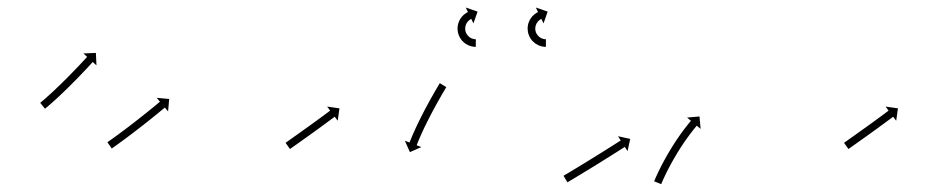

<svg xmlns="http://www.w3.org/2000/svg" viewBox="-20 -475 2494 504"><path d="M86.9 -206.2C86.5 -205.9 86 -205.5 85.5 -205.1L98.1 -189.6C98.6 -190 99.1 -190.4 99.6 -190.8L99.6 -190.8L99.6 -190.8C101 -192 102.4 -193.1 103.8 -194.3L103.9 -194.3L103.9 -194.3C106 -196.2 108.2 -198 110.4 -199.9L110.4 -199.9L110.4 -199.9C113.2 -202.3 116 -204.8 118.7 -207.3L118.8 -207.3L118.8 -207.3C122.1 -210.2 125.3 -213.2 128.6 -216.2L128.6 -216.2L128.6 -216.2C132.2 -219.6 135.8 -222.9 139.4 -226.3L139.4 -226.3L139.4 -226.3C143.2 -230 147 -233.6 150.8 -237.3L150.9 -237.3L150.9 -237.3C154.8 -241.1 158.7 -244.9 162.6 -248.8L162.6 -248.8L162.6 -248.8C166.4 -252.6 170.3 -256.5 174.1 -260.4L174.2 -260.4L174.2 -260.4C177.9 -264.2 181.6 -267.9 185.3 -271.7L185.3 -271.7L185.3 -271.7C188.7 -275.3 192.2 -278.9 195.6 -282.4L195.6 -282.4L195.6 -282.5C198.7 -285.7 201.7 -288.9 204.8 -292.1L204.8 -292.1L204.8 -292.1C207.3 -294.8 209.9 -297.6 212.5 -300.3L212.5 -300.3L212.5 -300.3C214.4 -302.5 216.4 -304.6 218.4 -306.7L218.4 -306.7L218.4 -306.7C219.6 -308.1 220.9 -309.4 222.1 -310.8C222.6 -311.3 223 -311.8 223.5 -312.3L233.2 -303.4L231.7 -336.1L199 -334.7L208.7 -325.8C208.3 -325.3 207.8 -324.8 207.4 -324.3C206.2 -323 204.9 -321.6 203.7 -320.3L203.7 -320.3L203.7 -320.3C201.7 -318.2 199.8 -316 197.8 -313.9L197.8 -314L197.8 -314C195.3 -311.2 192.8 -308.5 190.2 -305.8L190.2 -305.8L190.2 -305.8C187.2 -302.6 184.2 -299.4 181.1 -296.2L181.1 -296.3L181.1 -296.3C177.8 -292.7 174.3 -289.2 170.9 -285.7L170.9 -285.7L170.9 -285.7C167.3 -281.9 163.6 -278.2 159.9 -274.4L159.9 -274.4L160 -274.4C156.1 -270.6 152.3 -266.8 148.5 -263L148.5 -263L148.5 -263C144.7 -259.2 140.8 -255.4 136.9 -251.6L136.9 -251.6L136.9 -251.7C133.2 -248 129.4 -244.4 125.6 -240.8L125.7 -240.8L125.7 -240.8C122.1 -237.5 118.6 -234.2 115 -230.9L115 -230.9L115 -230.9C111.8 -228 108.6 -225.1 105.4 -222.2L105.4 -222.2L105.4 -222.2C102.7 -219.8 100 -217.4 97.3 -215L97.3 -215L97.3 -215C95.2 -213.2 93.1 -211.4 91 -209.6L91 -209.6L91 -209.6C89.6 -208.5 88.3 -207.4 86.9 -206.2L86.9 -206.2Z M263.5 -102.7C262.9 -102.4 262.4 -102 261.9 -101.6L273.3 -85.2C273.8 -85.6 274.4 -86 274.9 -86.3L274.9 -86.3L274.9 -86.3C276.4 -87.4 277.9 -88.5 279.5 -89.5L279.5 -89.5L279.5 -89.5C281.8 -91.2 284.2 -92.9 286.5 -94.5L286.5 -94.6L286.5 -94.6C289.6 -96.7 292.6 -98.9 295.6 -101.1L295.6 -101.1L295.6 -101.1C299.2 -103.8 302.8 -106.4 306.4 -109L306.4 -109L306.4 -109C310.4 -112 314.3 -114.9 318.3 -117.9L318.3 -117.9L318.3 -117.9C322.5 -121.1 326.8 -124.3 331 -127.5L331 -127.5L331 -127.5C335.4 -130.8 339.7 -134.2 344 -137.5L344 -137.5L344 -137.5C348.4 -140.9 352.7 -144.2 357 -147.6L357 -147.6L357 -147.6C361.2 -150.9 365.3 -154.2 369.5 -157.5L369.5 -157.5L369.5 -157.5C373.4 -160.6 377.3 -163.7 381.1 -166.8L381.1 -166.8L381.1 -166.8C384.6 -169.6 388 -172.4 391.5 -175.2L391.5 -175.2L391.5 -175.2C394.4 -177.6 397.3 -179.9 400.2 -182.3L400.2 -182.3L400.2 -182.3C402.4 -184.2 404.7 -186 406.9 -187.9L406.9 -187.9L406.9 -187.9C408.3 -189.1 409.8 -190.3 411.2 -191.4C411.7 -191.9 412.2 -192.3 412.7 -192.7L421.2 -182.6L424.1 -215.2L391.4 -218.2L399.9 -208.1C399.4 -207.6 398.9 -207.2 398.4 -206.8C397 -205.6 395.5 -204.4 394.1 -203.3L394.1 -203.3L394.1 -203.3C391.9 -201.4 389.7 -199.6 387.5 -197.8L387.5 -197.8L387.5 -197.8C384.6 -195.4 381.7 -193 378.9 -190.7L378.9 -190.7L378.9 -190.7C375.4 -187.9 372 -185.1 368.6 -182.4L368.6 -182.4L368.6 -182.4C364.7 -179.3 360.9 -176.2 357 -173.1L357.1 -173.2L357.1 -173.2C352.9 -169.9 348.8 -166.6 344.6 -163.4L344.7 -163.4L344.7 -163.4C340.4 -160 336.1 -156.7 331.8 -153.3L331.8 -153.3L331.8 -153.4C327.5 -150 323.2 -146.7 318.9 -143.4L318.9 -143.4L318.9 -143.4C314.7 -140.2 310.5 -137.1 306.3 -133.9L306.3 -133.9L306.3 -133.9C302.4 -131 298.4 -128 294.5 -125.1L294.5 -125.1L294.5 -125.1C291 -122.5 287.4 -119.9 283.9 -117.3L283.9 -117.3L283.9 -117.3C280.9 -115.1 277.9 -113 274.9 -110.8L274.9 -110.8L274.9 -110.8C272.6 -109.2 270.2 -107.5 267.9 -105.9L267.9 -105.9L267.9 -105.9C266.4 -104.8 265 -103.8 263.5 -102.7L263.5 -102.7Z M731 -101.1C730.5 -100.7 730.1 -100.4 729.6 -100.1L741.2 -83.8C741.7 -84.1 742.1 -84.4 742.5 -84.8C743.8 -85.6 745 -86.5 746.3 -87.4C748.2 -88.8 750.2 -90.2 752.1 -91.6C754.7 -93.4 757.2 -95.2 759.7 -96.9C762.7 -99.1 765.7 -101.2 768.6 -103.3C772 -105.7 775.3 -108 778.6 -110.4C782.2 -112.9 785.7 -115.5 789.3 -118C792.9 -120.6 796.6 -123.2 800.3 -125.9C803.9 -128.5 807.6 -131.1 811.2 -133.8L811.2 -133.8L811.2 -133.8C814.7 -136.3 818.3 -138.9 821.8 -141.4L821.8 -141.5L821.8 -141.5C825.1 -143.9 828.4 -146.3 831.6 -148.7L831.7 -148.7L831.7 -148.7C834.6 -150.8 837.5 -153 840.5 -155.2L840.5 -155.2L840.5 -155.2C843 -157 845.4 -158.8 847.9 -160.7C849.8 -162.1 851.7 -163.5 853.6 -164.9C854.8 -165.8 856.1 -166.8 857.3 -167.7C857.7 -168 858.2 -168.3 858.6 -168.6L866.5 -158.1L871.1 -190.6L838.7 -195.2L846.6 -184.6C846.2 -184.3 845.7 -184 845.3 -183.7C844.1 -182.8 842.9 -181.9 841.7 -180.9C839.8 -179.5 837.9 -178.1 836 -176.7C833.5 -174.9 831.1 -173.1 828.6 -171.2L828.6 -171.2L828.6 -171.2C825.7 -169.1 822.7 -166.9 819.8 -164.8L819.8 -164.8L819.8 -164.8C816.6 -162.4 813.3 -160 810 -157.6L810 -157.6L810 -157.6C806.5 -155.1 803 -152.5 799.5 -150L799.5 -150L799.5 -150C795.9 -147.4 792.2 -144.7 788.6 -142.1C784.9 -139.5 781.3 -136.9 777.6 -134.3C774.1 -131.7 770.6 -129.2 767 -126.7C763.7 -124.3 760.4 -122 757.1 -119.6C754.1 -117.5 751.1 -115.4 748.1 -113.3C745.6 -111.5 743.1 -109.7 740.6 -107.9C738.6 -106.5 736.7 -105.1 734.7 -103.7C733.5 -102.8 732.2 -102 731 -101.1Z M1150.6 -244.8C1151 -245.3 1151.3 -245.8 1151.6 -246.3L1134.5 -256.7C1134.2 -256.2 1133.9 -255.7 1133.5 -255.1L1133.5 -255.1L1133.5 -255.1C1132.6 -253.5 1131.6 -252 1130.7 -250.4L1130.7 -250.4L1130.7 -250.4C1129.2 -247.9 1127.7 -245.4 1126.3 -242.9L1126.3 -242.9L1126.3 -242.9C1124.4 -239.7 1122.5 -236.4 1120.6 -233.2L1120.6 -233.2L1120.6 -233.2C1118.4 -229.3 1116.2 -225.5 1114.1 -221.6L1114 -221.6L1114 -221.6C1111.6 -217.3 1109.2 -213 1106.8 -208.7L1106.8 -208.7L1106.8 -208.6C1104.3 -204 1101.8 -199.4 1099.3 -194.7L1099.3 -194.7L1099.2 -194.7C1096.7 -189.9 1094.2 -185.1 1091.6 -180.2L1091.6 -180.2L1091.6 -180.2C1089.1 -175.3 1086.6 -170.5 1084.2 -165.6C1084.2 -165.6 1084.2 -165.6 1084.2 -165.6C1084.2 -165.6 1084.2 -165.6 1084.2 -165.6C1081.8 -160.9 1079.5 -156.2 1077.2 -151.4C1077.2 -151.4 1077.2 -151.4 1077.2 -151.4C1077.2 -151.4 1077.2 -151.4 1077.2 -151.4C1075.1 -147 1073 -142.5 1070.9 -138.1C1070.9 -138.1 1070.9 -138.1 1070.9 -138C1070.9 -138 1070.9 -138 1070.9 -138C1069.1 -134 1067.2 -130 1065.5 -126C1065.5 -126 1065.5 -126 1065.5 -126C1065.5 -126 1065.4 -126 1065.4 -126C1064 -122.6 1062.5 -119.2 1061.1 -115.8C1061.1 -115.8 1061 -115.8 1061 -115.7C1061 -115.7 1061 -115.7 1061 -115.7C1059.9 -113.1 1058.9 -110.5 1057.8 -107.8C1057.8 -107.8 1057.8 -107.8 1057.8 -107.8C1057.8 -107.8 1057.8 -107.8 1057.8 -107.8C1057.1 -106.1 1056.4 -104.4 1055.7 -102.7L1055.7 -102.7L1055.7 -102.7C1055.5 -102.1 1055.3 -101.5 1055 -100.9L1042.8 -105.6L1056 -75.7L1086 -88.9L1073.7 -93.7C1073.9 -94.2 1074.1 -94.8 1074.4 -95.4L1074.4 -95.4L1074.4 -95.4C1075 -97 1075.7 -98.7 1076.3 -100.4C1076.3 -100.4 1076.3 -100.3 1076.3 -100.3C1076.3 -100.3 1076.3 -100.3 1076.3 -100.3C1077.4 -102.9 1078.4 -105.5 1079.5 -108C1079.5 -108 1079.5 -108 1079.5 -108C1079.5 -108 1079.5 -108 1079.5 -108C1080.9 -111.3 1082.3 -114.6 1083.8 -117.9C1083.8 -117.9 1083.8 -117.9 1083.8 -117.9C1083.8 -117.9 1083.7 -117.9 1083.7 -117.9C1085.5 -121.8 1087.3 -125.8 1089.1 -129.7C1089.1 -129.7 1089.1 -129.7 1089.1 -129.7C1089.1 -129.6 1089 -129.6 1089 -129.6C1091.1 -134 1093.1 -138.4 1095.2 -142.8C1095.2 -142.8 1095.2 -142.7 1095.2 -142.7C1095.2 -142.7 1095.2 -142.7 1095.2 -142.7C1097.5 -147.4 1099.8 -152 1102.1 -156.7C1102.1 -156.7 1102.1 -156.7 1102.1 -156.7C1102.1 -156.7 1102.1 -156.6 1102.1 -156.6C1104.5 -161.4 1106.9 -166.2 1109.4 -171L1109.4 -171L1109.4 -171C1111.9 -175.8 1114.4 -180.5 1116.9 -185.3L1116.9 -185.3L1116.9 -185.2C1119.4 -189.9 1121.9 -194.5 1124.4 -199L1124.4 -199L1124.3 -199C1126.7 -203.3 1129.1 -207.6 1131.5 -211.8L1131.5 -211.8L1131.5 -211.8C1133.6 -215.6 1135.8 -219.4 1138 -223.2L1138 -223.2L1138 -223.2C1139.8 -226.4 1141.7 -229.6 1143.5 -232.8L1143.5 -232.8L1143.5 -232.8C1145 -235.2 1146.4 -237.7 1147.9 -240.1L1147.8 -240.1L1147.8 -240.1C1148.8 -241.7 1149.7 -243.2 1150.6 -244.8L1150.6 -244.8Z M1411.7 -352C1412.1 -352 1412.5 -352 1412.9 -352L1413.1 -372C1412.7 -372 1412.4 -372 1412.1 -372C1412.1 -372 1412.1 -372 1412.2 -372C1412.2 -372 1412.3 -372 1412.3 -372C1411.4 -372 1410.5 -372.1 1409.6 -372.2C1409.6 -372.2 1409.7 -372.2 1409.8 -372.2C1409.9 -372.2 1410 -372.2 1410 -372.2C1408.6 -372.3 1407.2 -372.6 1405.9 -372.9C1405.9 -372.9 1406 -372.9 1406.1 -372.8C1406.3 -372.8 1406.4 -372.8 1406.4 -372.8C1404.6 -373.3 1402.9 -373.9 1401.3 -374.5C1401.3 -374.5 1401.4 -374.5 1401.6 -374.4C1401.7 -374.4 1401.8 -374.3 1401.8 -374.3C1399.9 -375.2 1398.1 -376.3 1396.3 -377.5C1396.3 -377.5 1396.4 -377.4 1396.6 -377.3C1396.7 -377.2 1396.9 -377.1 1396.9 -377.1C1395 -378.5 1393.2 -380.1 1391.6 -381.9C1391.6 -381.9 1391.7 -381.7 1391.9 -381.6C1392 -381.4 1392.1 -381.3 1392.1 -381.3C1390.5 -383.3 1389.1 -385.4 1387.9 -387.6C1387.9 -387.6 1387.9 -387.4 1388 -387.2C1388.1 -387 1388.2 -386.9 1388.2 -386.9C1387.1 -389.2 1386.2 -391.7 1385.6 -394.3C1385.6 -394.3 1385.6 -394.1 1385.7 -393.9C1385.7 -393.7 1385.8 -393.5 1385.8 -393.5C1385.3 -396 1385 -398.6 1385 -401.2C1385 -401.2 1385 -401 1385 -400.8C1385 -400.6 1385 -400.4 1385 -400.4C1385.2 -402.9 1385.5 -405.4 1386.1 -407.9C1386.1 -407.9 1386.1 -407.7 1386 -407.5C1386 -407.3 1385.9 -407.1 1385.9 -407.1C1386.6 -409.4 1387.5 -411.6 1388.6 -413.8C1388.6 -413.8 1388.5 -413.6 1388.4 -413.5C1388.3 -413.3 1388.2 -413.1 1388.2 -413.1C1389.3 -415 1390.5 -416.7 1391.9 -418.4C1391.9 -418.4 1391.8 -418.3 1391.7 -418.2C1391.5 -418.1 1391.4 -417.9 1391.4 -417.9C1392.7 -419.3 1393.9 -420.5 1395.3 -421.7C1395.3 -421.7 1395.2 -421.7 1395.1 -421.6C1395 -421.5 1394.9 -421.4 1394.9 -421.4C1396 -422.3 1397.1 -423.1 1398.3 -423.9C1398.3 -423.9 1398.2 -423.8 1398.1 -423.8C1398 -423.7 1398 -423.7 1398 -423.7C1398.7 -424.1 1399.5 -424.6 1400.3 -425C1400.3 -425 1400.3 -425 1400.2 -424.9C1400.2 -424.9 1400.1 -424.9 1400.1 -424.9C1400.4 -425.1 1400.8 -425.2 1401.1 -425.4L1406.8 -413.5L1417.6 -444.5L1386.6 -455.2L1392.3 -443.4C1392 -443.2 1391.6 -443 1391.2 -442.8C1391.2 -442.8 1391.2 -442.8 1391.1 -442.8C1391.1 -442.7 1391 -442.7 1391 -442.7C1389.9 -442.1 1388.8 -441.5 1387.7 -440.8C1387.7 -440.8 1387.6 -440.8 1387.5 -440.7C1387.4 -440.7 1387.4 -440.6 1387.4 -440.6C1385.7 -439.5 1384.1 -438.4 1382.5 -437.1C1382.5 -437.1 1382.4 -437 1382.3 -437C1382.2 -436.9 1382.1 -436.8 1382.1 -436.8C1380.2 -435.1 1378.4 -433.3 1376.6 -431.4C1376.6 -431.4 1376.5 -431.2 1376.4 -431.1C1376.3 -431 1376.2 -430.9 1376.2 -430.9C1374.3 -428.5 1372.6 -426 1371 -423.3C1371 -423.3 1370.9 -423.2 1370.9 -423C1370.8 -422.9 1370.7 -422.7 1370.7 -422.7C1369.2 -419.7 1367.9 -416.5 1366.9 -413.2C1366.9 -413.2 1366.8 -413 1366.7 -412.9C1366.7 -412.7 1366.6 -412.5 1366.6 -412.5C1365.8 -409 1365.3 -405.4 1365 -401.8C1365 -401.8 1365 -401.6 1365 -401.4C1365 -401.2 1365 -401 1365 -401C1365.1 -397.3 1365.4 -393.6 1366.1 -389.9C1366.1 -389.9 1366.1 -389.7 1366.2 -389.5C1366.2 -389.3 1366.2 -389.1 1366.2 -389.1C1367.2 -385.5 1368.5 -381.9 1370.1 -378.5C1370.1 -378.5 1370.1 -378.3 1370.2 -378.2C1370.3 -378 1370.4 -377.8 1370.4 -377.8C1372.2 -374.6 1374.3 -371.6 1376.5 -368.7C1376.5 -368.7 1376.7 -368.6 1376.8 -368.4C1376.9 -368.3 1377.1 -368.1 1377.1 -368.1C1379.4 -365.7 1381.9 -363.4 1384.6 -361.3C1384.6 -361.3 1384.8 -361.2 1384.9 -361.1C1385 -361 1385.2 -360.8 1385.2 -360.8C1387.7 -359.2 1390.4 -357.6 1393.1 -356.3C1393.1 -356.3 1393.3 -356.2 1393.4 -356.2C1393.6 -356.1 1393.7 -356 1393.7 -356C1396.1 -355.1 1398.5 -354.2 1401 -353.5C1401 -353.5 1401.1 -353.5 1401.3 -353.4C1401.4 -353.4 1401.5 -353.4 1401.5 -353.4C1403.5 -353 1405.4 -352.6 1407.4 -352.3C1407.4 -352.3 1407.4 -352.3 1407.5 -352.3C1407.6 -352.3 1407.7 -352.3 1407.7 -352.3C1409 -352.2 1410.2 -352.1 1411.5 -352C1411.5 -352 1411.5 -352 1411.6 -352C1411.6 -352 1411.7 -352 1411.7 -352ZM1227.7 -352C1228.1 -352 1228.5 -352 1228.9 -352L1229.1 -372C1228.7 -372 1228.4 -372 1228.1 -372C1228.1 -372 1228.1 -372 1228.2 -372C1228.2 -372 1228.3 -372 1228.3 -372C1227.4 -372 1226.5 -372.1 1225.6 -372.2C1225.6 -372.2 1225.7 -372.2 1225.8 -372.2C1225.9 -372.2 1226 -372.2 1226 -372.2C1224.6 -372.3 1223.2 -372.6 1221.9 -372.9C1221.9 -372.9 1222 -372.9 1222.1 -372.8C1222.3 -372.8 1222.4 -372.8 1222.4 -372.8C1220.6 -373.3 1218.9 -373.9 1217.3 -374.5C1217.3 -374.5 1217.4 -374.5 1217.6 -374.4C1217.7 -374.4 1217.8 -374.3 1217.8 -374.3C1215.9 -375.2 1214.1 -376.3 1212.3 -377.5C1212.3 -377.5 1212.4 -377.4 1212.6 -377.3C1212.7 -377.2 1212.9 -377.1 1212.9 -377.1C1211 -378.5 1209.2 -380.1 1207.6 -381.9C1207.6 -381.9 1207.7 -381.7 1207.9 -381.6C1208 -381.4 1208.1 -381.3 1208.1 -381.3C1206.5 -383.3 1205.1 -385.4 1203.9 -387.6C1203.9 -387.6 1203.9 -387.4 1204 -387.2C1204.1 -387 1204.2 -386.9 1204.2 -386.9C1203.1 -389.2 1202.2 -391.7 1201.6 -394.3C1201.6 -394.3 1201.6 -394.1 1201.7 -393.9C1201.7 -393.7 1201.8 -393.5 1201.8 -393.5C1201.3 -396 1201 -398.6 1201 -401.2C1201 -401.2 1201 -401 1201 -400.8C1201 -400.6 1201 -400.4 1201 -400.4C1201.2 -402.9 1201.5 -405.4 1202.1 -407.9C1202.1 -407.9 1202.1 -407.7 1202 -407.5C1202 -407.3 1201.9 -407.1 1201.9 -407.1C1202.6 -409.4 1203.5 -411.6 1204.6 -413.8C1204.6 -413.8 1204.5 -413.6 1204.4 -413.5C1204.3 -413.3 1204.2 -413.1 1204.2 -413.1C1205.3 -415 1206.5 -416.7 1207.9 -418.4C1207.9 -418.4 1207.8 -418.3 1207.7 -418.2C1207.5 -418.1 1207.4 -417.9 1207.4 -417.9C1208.7 -419.3 1209.9 -420.5 1211.3 -421.7C1211.3 -421.7 1211.2 -421.7 1211.1 -421.6C1211 -421.5 1210.9 -421.4 1210.9 -421.4C1212 -422.3 1213.1 -423.1 1214.3 -423.9C1214.3 -423.9 1214.2 -423.8 1214.1 -423.8C1214 -423.7 1214 -423.7 1214 -423.7C1214.7 -424.1 1215.5 -424.6 1216.3 -425C1216.3 -425 1216.3 -425 1216.2 -424.9C1216.2 -424.9 1216.1 -424.9 1216.1 -424.9C1216.4 -425.1 1216.8 -425.2 1217.1 -425.4L1222.8 -413.5L1233.6 -444.5L1202.6 -455.2L1208.3 -443.4C1208 -443.2 1207.6 -443 1207.2 -442.8C1207.2 -442.8 1207.2 -442.8 1207.1 -442.8C1207.1 -442.7 1207 -442.7 1207 -442.7C1205.9 -442.1 1204.8 -441.5 1203.7 -440.8C1203.7 -440.8 1203.6 -440.8 1203.5 -440.7C1203.4 -440.7 1203.4 -440.6 1203.4 -440.6C1201.7 -439.5 1200.1 -438.4 1198.5 -437.1C1198.5 -437.1 1198.4 -437 1198.3 -437C1198.2 -436.9 1198.1 -436.8 1198.1 -436.8C1196.2 -435.1 1194.4 -433.3 1192.6 -431.4C1192.6 -431.4 1192.5 -431.2 1192.4 -431.1C1192.3 -431 1192.2 -430.9 1192.2 -430.9C1190.3 -428.5 1188.6 -426 1187 -423.3C1187 -423.3 1186.9 -423.2 1186.9 -423C1186.8 -422.9 1186.7 -422.7 1186.7 -422.7C1185.2 -419.7 1183.9 -416.5 1182.9 -413.2C1182.9 -413.2 1182.8 -413 1182.7 -412.9C1182.7 -412.7 1182.6 -412.5 1182.6 -412.5C1181.8 -409 1181.3 -405.4 1181 -401.8C1181 -401.8 1181 -401.6 1181 -401.4C1181 -401.2 1181 -401 1181 -401C1181.1 -397.3 1181.4 -393.6 1182.1 -389.9C1182.1 -389.9 1182.1 -389.7 1182.2 -389.5C1182.2 -389.3 1182.2 -389.1 1182.2 -389.1C1183.2 -385.5 1184.5 -381.9 1186.1 -378.5C1186.1 -378.5 1186.1 -378.3 1186.2 -378.2C1186.3 -378 1186.4 -377.8 1186.4 -377.8C1188.2 -374.6 1190.3 -371.6 1192.5 -368.7C1192.5 -368.7 1192.7 -368.6 1192.8 -368.4C1192.9 -368.3 1193.1 -368.1 1193.1 -368.1C1195.4 -365.7 1197.9 -363.4 1200.6 -361.3C1200.6 -361.3 1200.8 -361.2 1200.9 -361.1C1201 -361 1201.2 -360.8 1201.2 -360.8C1203.7 -359.2 1206.4 -357.6 1209.1 -356.3C1209.1 -356.3 1209.3 -356.2 1209.4 -356.2C1209.6 -356.1 1209.7 -356 1209.7 -356C1212.1 -355.1 1214.5 -354.2 1217 -353.5C1217 -353.5 1217.1 -353.5 1217.3 -353.4C1217.4 -353.4 1217.5 -353.4 1217.5 -353.4C1219.5 -353 1221.4 -352.6 1223.4 -352.3C1223.4 -352.3 1223.4 -352.3 1223.5 -352.3C1223.6 -352.3 1223.7 -352.3 1223.7 -352.3C1225 -352.2 1226.2 -352.1 1227.5 -352C1227.5 -352 1227.5 -352 1227.6 -352C1227.6 -352 1227.7 -352 1227.7 -352Z M1461.2 -14.7C1460.6 -14.3 1459.9 -13.9 1459.2 -13.5L1469.6 3.6C1470.3 3.2 1470.9 2.8 1471.6 2.4L1471.6 2.4L1471.5 2.4C1473.2 1.4 1474.8 0.5 1476.4 -0.5C1478.9 -2 1481.4 -3.5 1483.9 -5C1487.1 -6.9 1490.3 -8.8 1493.5 -10.8C1497.4 -13.1 1501.2 -15.4 1505 -17.7C1509.2 -20.3 1513.5 -22.9 1517.7 -25.5C1522.3 -28.2 1526.8 -31 1531.4 -33.8C1536 -36.7 1540.7 -39.6 1545.4 -42.4C1550.1 -45.3 1554.7 -48.2 1559.4 -51.1C1563.9 -53.9 1568.4 -56.7 1572.9 -59.6C1577.2 -62.2 1581.4 -64.8 1585.6 -67.5C1589.4 -69.9 1593.1 -72.3 1596.9 -74.6C1600.1 -76.6 1603.3 -78.7 1606.4 -80.7C1608.9 -82.2 1611.3 -83.8 1613.8 -85.4C1615.4 -86.4 1616.9 -87.4 1618.5 -88.4C1619.1 -88.7 1619.6 -89.1 1620.2 -89.4L1627.3 -78.3L1634.3 -110.3L1602.3 -117.4L1609.4 -106.3C1608.9 -105.9 1608.3 -105.6 1607.8 -105.2C1606.2 -104.2 1604.6 -103.2 1603 -102.2C1600.6 -100.7 1598.2 -99.1 1595.7 -97.6C1592.5 -95.6 1589.4 -93.5 1586.2 -91.5C1582.4 -89.2 1578.7 -86.8 1574.9 -84.4C1570.7 -81.8 1566.5 -79.2 1562.3 -76.5C1557.8 -73.7 1553.3 -70.9 1548.8 -68.1C1544.2 -65.2 1539.5 -62.3 1534.9 -59.5C1530.2 -56.6 1525.6 -53.7 1520.9 -50.8C1516.4 -48.1 1511.8 -45.3 1507.3 -42.5C1503.1 -40 1498.9 -37.4 1494.6 -34.8C1490.8 -32.5 1487 -30.2 1483.2 -27.9C1480 -26 1476.8 -24.1 1473.6 -22.1C1471.1 -20.6 1468.6 -19.1 1466.1 -17.7C1464.5 -16.7 1462.9 -15.7 1461.3 -14.8L1461.3 -14.7ZM1698 -1.3C1697.7 -0.6 1697.4 0.2 1697.1 0.9L1715.7 8.4C1716 7.7 1716.2 7 1716.5 6.3C1716.5 6.3 1716.5 6.3 1716.5 6.3C1716.5 6.3 1716.5 6.4 1716.5 6.4C1717.3 4.6 1718 2.8 1718.8 1C1718.8 1 1718.8 1 1718.8 1C1718.8 1 1718.8 1 1718.8 1C1720 -1.7 1721.2 -4.4 1722.4 -7.2C1722.4 -7.2 1722.4 -7.2 1722.4 -7.1C1722.4 -7.1 1722.4 -7.1 1722.4 -7.1C1724 -10.6 1725.7 -14.1 1727.4 -17.6C1727.4 -17.6 1727.4 -17.6 1727.4 -17.6C1727.3 -17.6 1727.3 -17.5 1727.3 -17.5C1729.3 -21.6 1731.4 -25.7 1733.4 -29.8C1733.4 -29.8 1733.4 -29.8 1733.4 -29.8C1733.4 -29.7 1733.4 -29.7 1733.4 -29.7C1735.7 -34.2 1738.1 -38.7 1740.5 -43.2C1740.5 -43.2 1740.5 -43.2 1740.5 -43.2C1740.5 -43.2 1740.5 -43.2 1740.5 -43.2C1743.1 -47.9 1745.7 -52.7 1748.4 -57.4C1748.4 -57.4 1748.4 -57.4 1748.4 -57.4C1748.4 -57.4 1748.4 -57.3 1748.4 -57.3C1751.2 -62.2 1754 -67 1756.9 -71.9C1756.9 -71.9 1756.9 -71.8 1756.9 -71.8C1756.9 -71.8 1756.9 -71.8 1756.9 -71.8C1759.8 -76.6 1762.8 -81.3 1765.8 -86.1C1765.8 -86.1 1765.8 -86.1 1765.8 -86C1765.7 -86 1765.7 -86 1765.7 -86C1768.7 -90.6 1771.7 -95.1 1774.7 -99.6C1774.7 -99.6 1774.7 -99.6 1774.7 -99.6C1774.7 -99.6 1774.7 -99.6 1774.7 -99.6C1777.6 -103.8 1780.5 -107.9 1783.4 -112.1C1783.4 -112.1 1783.4 -112.1 1783.4 -112.1C1783.4 -112.1 1783.4 -112 1783.4 -112C1786.1 -115.7 1788.8 -119.4 1791.5 -123.1C1791.5 -123.1 1791.5 -123.1 1791.5 -123.1C1791.5 -123 1791.5 -123 1791.5 -123C1793.8 -126.1 1796.2 -129.2 1798.5 -132.2C1798.5 -132.2 1798.5 -132.2 1798.5 -132.2C1798.5 -132.2 1798.5 -132.2 1798.5 -132.2C1800.3 -134.5 1802.2 -136.8 1804.1 -139.2L1804.1 -139.1L1804.1 -139.1C1805.3 -140.6 1806.5 -142.1 1807.7 -143.6L1807.7 -143.6L1807.7 -143.5C1808.1 -144.1 1808.6 -144.6 1809 -145.1L1819.1 -136.7L1816.2 -169.3L1783.6 -166.4L1793.7 -158C1793.2 -157.4 1792.8 -156.9 1792.4 -156.4L1792.3 -156.4L1792.3 -156.3C1791.1 -154.8 1789.8 -153.3 1788.6 -151.8L1788.6 -151.8L1788.5 -151.7C1786.6 -149.4 1784.7 -147 1782.8 -144.6C1782.8 -144.6 1782.8 -144.6 1782.8 -144.6C1782.8 -144.5 1782.8 -144.5 1782.8 -144.5C1780.3 -141.4 1777.9 -138.3 1775.5 -135.1C1775.5 -135.1 1775.5 -135.1 1775.5 -135.1C1775.5 -135.1 1775.5 -135.1 1775.5 -135.1C1772.7 -131.3 1769.9 -127.5 1767.2 -123.8C1767.2 -123.8 1767.2 -123.7 1767.2 -123.7C1767.1 -123.7 1767.1 -123.7 1767.1 -123.7C1764.1 -119.4 1761.1 -115.2 1758.2 -110.9C1758.2 -110.9 1758.2 -110.9 1758.2 -110.8C1758.2 -110.8 1758.1 -110.8 1758.1 -110.8C1755 -106.2 1752 -101.5 1748.9 -96.9C1748.9 -96.9 1748.9 -96.9 1748.9 -96.8C1748.9 -96.8 1748.9 -96.8 1748.9 -96.8C1745.8 -92 1742.8 -87.1 1739.8 -82.2C1739.8 -82.2 1739.8 -82.2 1739.8 -82.2C1739.8 -82.2 1739.8 -82.1 1739.8 -82.1C1736.8 -77.2 1733.9 -72.3 1731 -67.3C1731 -67.3 1731 -67.3 1731 -67.3C1731 -67.3 1731 -67.3 1731 -67.3C1728.3 -62.5 1725.6 -57.6 1722.9 -52.7C1722.9 -52.7 1722.9 -52.7 1722.9 -52.7C1722.9 -52.7 1722.9 -52.7 1722.9 -52.7C1720.4 -48.1 1718 -43.5 1715.6 -38.9C1715.6 -38.9 1715.6 -38.9 1715.6 -38.9C1715.6 -38.8 1715.6 -38.8 1715.6 -38.8C1713.5 -34.7 1711.4 -30.5 1709.4 -26.3C1709.4 -26.3 1709.4 -26.3 1709.3 -26.3C1709.3 -26.3 1709.3 -26.2 1709.3 -26.2C1707.6 -22.7 1705.9 -19.1 1704.3 -15.5C1704.3 -15.5 1704.3 -15.5 1704.3 -15.5C1704.3 -15.5 1704.2 -15.5 1704.2 -15.5C1703 -12.7 1701.7 -9.8 1700.5 -7C1700.5 -7 1700.5 -7 1700.5 -7C1700.4 -7 1700.4 -7 1700.4 -7C1699.6 -5.1 1698.8 -3.2 1698.1 -1.4C1698.1 -1.4 1698 -1.3 1698 -1.3C1698 -1.3 1698 -1.3 1698 -1.3Z M2197 -101.1C2196.5 -100.7 2196.1 -100.4 2195.6 -100.1L2207.2 -83.8C2207.7 -84.1 2208.1 -84.4 2208.5 -84.8C2209.8 -85.6 2211 -86.5 2212.3 -87.4C2214.2 -88.8 2216.2 -90.2 2218.1 -91.6C2220.7 -93.4 2223.2 -95.2 2225.7 -96.9C2228.7 -99.1 2231.7 -101.2 2234.6 -103.3C2238 -105.7 2241.3 -108 2244.6 -110.4C2248.2 -112.9 2251.7 -115.5 2255.3 -118C2258.9 -120.6 2262.6 -123.2 2266.3 -125.9C2269.9 -128.5 2273.6 -131.1 2277.2 -133.8L2277.2 -133.8L2277.2 -133.8C2280.7 -136.3 2284.3 -138.9 2287.8 -141.4L2287.8 -141.5L2287.8 -141.5C2291.1 -143.9 2294.4 -146.3 2297.6 -148.7L2297.7 -148.7L2297.7 -148.7C2300.6 -150.8 2303.5 -153 2306.5 -155.2L2306.5 -155.2L2306.5 -155.2C2309 -157 2311.4 -158.8 2313.9 -160.7C2315.8 -162.1 2317.7 -163.5 2319.6 -164.9C2320.8 -165.8 2322.1 -166.8 2323.3 -167.7C2323.7 -168 2324.2 -168.3 2324.6 -168.6L2332.5 -158.1L2337.1 -190.6L2304.7 -195.2L2312.6 -184.6C2312.2 -184.3 2311.7 -184 2311.3 -183.7C2310.1 -182.8 2308.9 -181.9 2307.7 -180.9C2305.8 -179.5 2303.9 -178.1 2302 -176.7C2299.5 -174.9 2297.1 -173.1 2294.6 -171.2L2294.6 -171.2L2294.6 -171.2C2291.7 -169.1 2288.7 -166.9 2285.8 -164.8L2285.8 -164.8L2285.8 -164.8C2282.6 -162.4 2279.3 -160 2276 -157.6L2276 -157.6L2276 -157.6C2272.5 -155.1 2269 -152.5 2265.5 -150L2265.5 -150L2265.5 -150C2261.9 -147.4 2258.2 -144.7 2254.6 -142.1C2250.9 -139.5 2247.3 -136.9 2243.6 -134.3C2240.1 -131.7 2236.6 -129.2 2233 -126.7C2229.7 -124.3 2226.4 -122 2223.1 -119.6C2220.1 -117.5 2217.1 -115.4 2214.1 -113.3C2211.6 -111.5 2209.1 -109.7 2206.6 -107.9C2204.6 -106.5 2202.7 -105.1 2200.7 -103.7C2199.5 -102.8 2198.2 -102 2197 -101.1Z"/></svg>

Font: FRB American Cursive Just Arrows
Style: Bold Italic
Weight: 700
Italic angle: -25°
Version: Version 2.0;Modular Font Editor K font №1